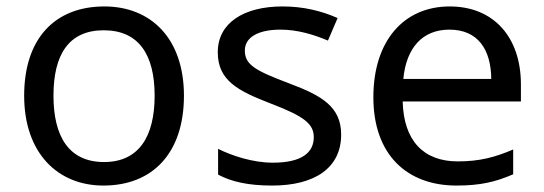

<svg xmlns="http://www.w3.org/2000/svg" viewBox="-20 -566 1688 596"><path d="M551 -269C551 -446 449 -546 304 -546C150 -546 55 -446 55 -269C55 -91 159 10 301 10C454 10 551 -91 551 -269ZM146 -269C146 -396 193 -472 302 -472C411 -472 460 -396 460 -269C460 -142 411 -63 303 -63C194 -63 146 -142 146 -269Z M1039 -148C1039 -234 980 -269 878 -307C775 -346 740 -364 740 -409C740 -449 779 -474 851 -474C903 -474 953 -459 998 -440L1028 -510C978 -532 922 -546 857 -546C737 -546 656 -495 656 -404C656 -316 718 -284 822 -244C927 -204 954 -180 954 -140C954 -92 916 -61 827 -61C764 -61 699 -83 657 -104V-24C698 -2 750 10 825 10C956 10 1039 -44 1039 -148Z M1376 -546C1234 -546 1139 -440 1139 -264C1139 -85 1244 10 1397 10C1470 10 1518 -1 1573 -25V-102C1517 -78 1469 -65 1401 -65C1294 -65 1233 -130 1230 -251H1597V-304C1597 -450 1513 -546 1376 -546ZM1375 -474C1464 -474 1504 -412 1505 -321H1232C1241 -417 1291 -474 1375 -474Z"/></svg>

Font: Noto Sans Cuneiform
Style: Regular
Weight: 400
Designer: Monotype Design Team
Foundry: Monotype Imaging Inc.
Version: Version 2.001